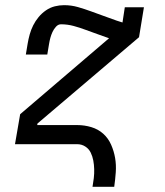

<svg xmlns="http://www.w3.org/2000/svg" viewBox="-20 -558 640 743"><path d="M338 165Q341 148 343 131Q345 114 344.5 96.5Q344 79 341 63Q338 47 331 32.5Q324 18 310 9Q296 0 279 0H38L58 -116L402 -410Q380 -418 357 -426Q334 -434 311.5 -442.5Q289 -451 265 -457.5Q241 -464 216 -464Q205 -464 196.5 -454.5Q188 -445 183 -434Q178 -423 175 -412Q172 -401 170 -389L163 -347H80L87 -389Q90 -407 95 -425Q100 -443 108.5 -460Q117 -477 129.5 -492Q142 -507 158 -518Q174 -529 192 -533.5Q210 -538 228 -538Q256 -538 282 -530.5Q308 -523 332.5 -514Q357 -505 382 -496Q407 -487 432 -478L454 -471L463 -530H537L518 -414L125 -80L124 -74H279Q307 -74 333.5 -66Q360 -58 379.5 -40.5Q399 -23 410 2Q421 27 425.5 53.5Q430 80 428 108.5Q426 137 422 165Z"/></svg>

Font: Iosevka Slab Extended
Style: Italic
Weight: 400
Width: 7
Italic angle: -9°
Monospace: yes
Designer: Belleve Invis
Foundry: Belleve Invis
Version: Version 11.1.0; ttfautohint (v1.8.3)